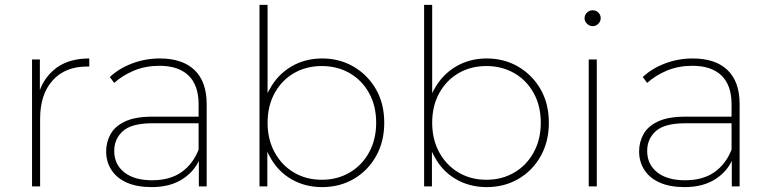

<svg xmlns="http://www.w3.org/2000/svg" viewBox="-20 -762 3149 785"><path d="M111 0V-519H143V-394Q165 -452 214 -487Q266 -523 345 -523V-490H336Q246 -490 195 -433Q144 -376 144 -276V0Z M793 0V-104Q772 -61 731 -33Q679 3 600 3Q541 3 499.5 -15Q458 -33 436 -66.5Q414 -100 414 -143Q414 -181 432 -213.5Q450 -246 491.5 -265.5Q533 -285 603 -285H792V-336Q792 -413 751 -453Q710 -493 632 -493Q575 -493 528 -473.5Q481 -454 447 -423L429 -447Q466 -482 520 -502.5Q574 -523 633 -523Q726 -523 775.5 -475.5Q825 -428 825 -336V0ZM792 -258H603Q518 -258 482.5 -226Q447 -194 447 -145Q447 -90 488 -57.5Q529 -25 602 -25Q674 -25 721 -57.5Q768 -90 792 -150Z M1297 3Q1227 3 1171 -29.5Q1115 -62 1083 -122Q1077 -132 1073 -142V0H1041V-742H1074V-381Q1078 -390 1083 -398Q1115 -457 1171 -490Q1227 -523 1297 -523Q1369 -523 1426.5 -489Q1484 -455 1517.5 -396.5Q1551 -338 1551 -260Q1551 -183 1517.5 -123.5Q1484 -64 1426.5 -30.5Q1369 3 1297 3ZM1296 -27Q1359 -27 1409.5 -56.5Q1460 -86 1489 -139Q1518 -192 1518 -260Q1518 -329 1489 -381.5Q1460 -434 1409.5 -463Q1359 -492 1296 -492Q1232 -492 1182 -463Q1132 -434 1103 -381.5Q1074 -329 1074 -260Q1074 -192 1103 -139Q1132 -86 1182 -56.5Q1232 -27 1296 -27Z M1970 3Q1900 3 1844 -29.5Q1788 -62 1756 -122Q1750 -132 1746 -142V0H1714V-742H1747V-381Q1751 -390 1756 -398Q1788 -457 1844 -490Q1900 -523 1970 -523Q2042 -523 2099.5 -489Q2157 -455 2190.5 -396.5Q2224 -338 2224 -260Q2224 -183 2190.5 -123.5Q2157 -64 2099.5 -30.5Q2042 3 1970 3ZM1969 -27Q2032 -27 2082.5 -56.5Q2133 -86 2162 -139Q2191 -192 2191 -260Q2191 -329 2162 -381.5Q2133 -434 2082.5 -463Q2032 -492 1969 -492Q1905 -492 1855 -463Q1805 -434 1776 -381.5Q1747 -329 1747 -260Q1747 -192 1776 -139Q1805 -86 1855 -56.5Q1905 -27 1969 -27Z M2387 0V-519H2420V0ZM2403 -655Q2390 -655 2380 -665Q2370 -675 2370 -687Q2370 -701 2380 -710.5Q2390 -720 2403 -720Q2417 -720 2426.5 -710.5Q2436 -701 2436 -688Q2436 -675 2426.5 -665Q2417 -655 2403 -655Z M2972 0V-104Q2951 -61 2910 -33Q2858 3 2779 3Q2720 3 2678.5 -15Q2637 -33 2615 -66.5Q2593 -100 2593 -143Q2593 -181 2611 -213.5Q2629 -246 2670.5 -265.5Q2712 -285 2782 -285H2971V-336Q2971 -413 2930 -453Q2889 -493 2811 -493Q2754 -493 2707 -473.5Q2660 -454 2626 -423L2608 -447Q2645 -482 2699 -502.5Q2753 -523 2812 -523Q2905 -523 2954.5 -475.5Q3004 -428 3004 -336V0ZM2971 -258H2782Q2697 -258 2661.5 -226Q2626 -194 2626 -145Q2626 -90 2667 -57.5Q2708 -25 2781 -25Q2853 -25 2900 -57.5Q2947 -90 2971 -150Z"/></svg>

Font: Montserrat Thin ExtraLight
Style: Regular
Weight: 250
Version: Version 9.000